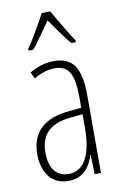

<svg xmlns="http://www.w3.org/2000/svg" viewBox="-88 -814 551 874"><g transform="rotate(-10 188.0 -377.0)"><path d="M209 -764H169C146 -720 104 -648 80 -614V-606H102C128 -637 163 -690 189 -726C217 -687 250 -638 278 -606H299V-614C283 -638 234 -717 209 -764ZM184 -539C147 -539 106 -527 72 -506L86 -476C123 -498 156 -506 182 -506C245 -506 271 -468 271 -356V-308L210 -302C100 -291 37 -238 37 -133C37 -59 73 10 156 10C228 10 259 -38 274 -89H276L279 0H308V-359C308 -487 272 -539 184 -539ZM212 -272 272 -278V-218C272 -100 240 -21 162 -21C108 -21 75 -61 75 -134C75 -218 119 -262 212 -272Z"/></g></svg>

Font: Noto Sans ExtraCondensed ExtraLight
Style: Regular
Weight: 200
Width: 2
Designer: Monotype Design Team
Foundry: Monotype Imaging Inc.
Version: Version 2.013